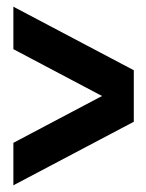

<svg xmlns="http://www.w3.org/2000/svg" viewBox="-20 -544 436 574"><path d="M20 10 380 -180V-334L20 -524V-397L285 -257L20 -117Z"/></svg>

Font: Tanklager Original
Style: Regular
Weight: 400
Designer: Ariel Martín Pérez
Foundry: Tunera Type Foundry
Version: Version 1.000;Glyphs 3.3 (3310)